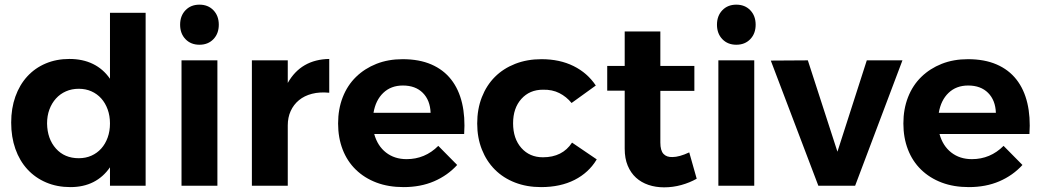

<svg xmlns="http://www.w3.org/2000/svg" viewBox="-20 -797 4466 824"><path d="M605 0H452V-79Q423 -37 380.5 -15.5Q338 6 282 6Q225 6 178 -14Q131 -34 97.5 -70.5Q64 -107 46 -158Q28 -209 28 -271Q28 -332 46 -382.5Q64 -433 97 -469Q130 -505 176 -524.5Q222 -544 278 -544Q335 -544 379 -522.5Q423 -501 452 -459V-742H605ZM318 -118Q348 -118 372.5 -129Q397 -140 414.5 -159.5Q432 -179 442 -206.5Q452 -234 452 -267Q452 -300 442 -327.5Q432 -355 414.5 -374.5Q397 -394 372.5 -405Q348 -416 318 -416Q288 -416 263 -405Q238 -394 220 -374Q202 -354 192 -327Q182 -300 182 -267Q183 -201 220 -159.5Q257 -118 318 -118Z M836 -777Q873 -777 896 -753Q919 -729 919 -691Q919 -653 896 -629Q873 -605 836 -605Q799 -605 776 -629Q753 -653 753 -691Q753 -729 776 -753Q799 -777 836 -777ZM759 0V-538H913V0Z M1215 -441Q1272 -542 1393 -544V-399Q1352 -403 1319 -394.5Q1286 -386 1263 -367Q1240 -348 1227.5 -320.5Q1215 -293 1215 -259V0H1061V-538H1215Z M1708 -543Q1779 -543 1831 -520.5Q1883 -498 1916 -456Q1949 -414 1963 -354.5Q1977 -295 1972 -222H1586Q1600 -171 1636.5 -142.5Q1673 -114 1725 -114Q1804 -114 1861 -171L1942 -89Q1901 -44 1843 -19Q1785 6 1712 6Q1647 6 1595.5 -13.5Q1544 -33 1507 -69Q1470 -105 1450.5 -155.5Q1431 -206 1431 -267Q1431 -329 1451 -380Q1471 -431 1508 -467Q1545 -503 1595.5 -523Q1646 -543 1708 -543ZM1828 -313Q1826 -367 1794.5 -398.5Q1763 -430 1709 -430Q1658 -430 1625 -398.5Q1592 -367 1583 -313Z M2304 -543Q2382 -543 2441.5 -513.5Q2501 -484 2537 -430L2433 -355Q2411 -382 2380.5 -397.5Q2350 -413 2310 -412Q2253 -412 2217.5 -372.5Q2182 -333 2182 -268Q2182 -202 2217.5 -162Q2253 -122 2310 -122Q2394 -122 2435 -185L2541 -113Q2507 -56 2446 -25Q2385 6 2302 6Q2241 6 2190.5 -13.5Q2140 -33 2104 -69Q2068 -105 2048 -155.5Q2028 -206 2028 -267Q2028 -329 2048 -380Q2068 -431 2104 -467Q2140 -503 2191 -523Q2242 -543 2304 -543Z M2970 -30Q2940 -13 2904 -3Q2868 7 2830 7Q2794 7 2763 -3.5Q2732 -14 2709.5 -34.5Q2687 -55 2674 -86Q2661 -117 2661 -159V-408H2586V-514H2661V-662H2814V-514H2960V-407H2814V-185Q2814 -151 2827.5 -136.5Q2841 -122 2866 -123Q2895 -123 2938 -143Z M3140 -777Q3177 -777 3200 -753Q3223 -729 3223 -691Q3223 -653 3200 -629Q3177 -605 3140 -605Q3103 -605 3080 -629Q3057 -653 3057 -691Q3057 -729 3080 -753Q3103 -777 3140 -777ZM3063 0V-538H3217V0Z M3492 0 3288 -537 3447 -538 3574 -146 3700 -538H3853L3650 0Z M4134 -543Q4205 -543 4257 -520.5Q4309 -498 4342 -456Q4375 -414 4389 -354.5Q4403 -295 4398 -222H4012Q4026 -171 4062.5 -142.5Q4099 -114 4151 -114Q4230 -114 4287 -171L4368 -89Q4327 -44 4269 -19Q4211 6 4138 6Q4073 6 4021.5 -13.5Q3970 -33 3933 -69Q3896 -105 3876.5 -155.5Q3857 -206 3857 -267Q3857 -329 3877 -380Q3897 -431 3934 -467Q3971 -503 4021.5 -523Q4072 -543 4134 -543ZM4254 -313Q4252 -367 4220.5 -398.5Q4189 -430 4135 -430Q4084 -430 4051 -398.5Q4018 -367 4009 -313Z"/></svg>

Font: Montserrat Semi Bold
Style: Regular
Weight: 600
Designer: Julieta Ulanovsky
Foundry: Julieta Ulanovsky
Version: Version 3.001 September 28, 2015